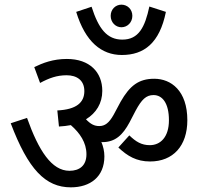

<svg xmlns="http://www.w3.org/2000/svg" viewBox="-20 -885 864 824"><path d="M455 -817C455 -789 476 -768 501 -768C527 -768 548 -789 548 -817C548 -845 527 -865 501 -865C476 -865 455 -845 455 -817ZM692 -834 621 -857C602 -768 575 -715 505 -715C439 -715 403 -762 373 -856L307 -834C346 -706 415 -649 503 -649C598 -649 665 -700 692 -834ZM428 -214C428 -236 423 -256 415 -276L419 -275C475 -275 507 -306 536 -360L562 -410C588 -458 607 -477 639 -477C677 -477 705 -442 705 -369C705 -296 668 -262 623 -262C587 -262 563 -277 535 -304L488 -252C527 -215 566 -192 624 -192C723 -192 784 -259 784 -369C784 -496 714 -547 642 -547C575 -547 537 -517 498 -449L468 -393C448 -357 430 -344 406 -344C385 -344 369 -352 349 -373C393 -400 419 -442 419 -495C419 -575 365 -632 267 -632C208 -632 164 -615 127 -597L152 -529C191 -550 224 -562 266 -562C309 -562 342 -541 342 -494C342 -445 308 -415 226 -411L233 -342C251 -343 268 -345 284 -348C323 -314 351 -273 351 -223C351 -174 321 -152 278 -152C202 -152 146 -238 96 -379L26 -356C101 -158 175 -81 284 -81C367 -81 428 -126 428 -214Z"/></svg>

Font: Noto Sans Devanagari UI SemiCondensed
Style: Regular
Weight: 400
Width: 4
Designer: Jelle Bosma - Monotype Design Team
Foundry: Monotype Imaging Inc.
Version: Version 2.004